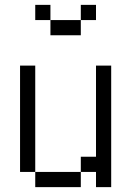

<svg xmlns="http://www.w3.org/2000/svg" viewBox="-20 -770 540 790"><path d="M375 -687.5V-750H312.5V-687.5H187.5V-625H312.5V-687.5ZM125 -62.5V0H312.5V-62.5ZM125 -62.5V-500H62.5V-62.5ZM375 -62.5V0H437.5Q437.5 0 437.5 -500H375Q375 -500 375 -125H312.5V-62.5ZM187.5 -687.5V-750H125V-687.5Z"/></svg>

Font: BFUnifontExMono
Style: Regular
Weight: 500
Version: Version 15.0.06